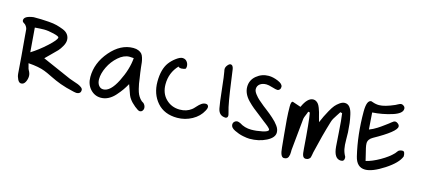

<svg xmlns="http://www.w3.org/2000/svg" viewBox="-54 -988 3345 1518"><g transform="rotate(15 1618.5 -229.5)"><path d="M264 -175 501 -71Q510 -67 533.5 -59.5Q557 -52 572.5 -46Q588 -40 601.5 -30Q615 -20 615 -9Q615 9 605 16.5Q595 24 582 24Q573 24 555 20Q488 5 443.5 -11.5Q399 -28 358 -48.5Q317 -69 291 -79Q241 -99 154 -105Q157 -98 161 -79Q165 -60 170 -52Q184 -29 184 -7Q184 18 172 41.5Q160 65 138 65Q121 65 109.5 42.5Q98 20 96 -4Q93 -43 85 -146.5Q77 -250 71 -307Q70 -313 69 -332.5Q68 -352 66.5 -361Q65 -370 57 -383Q49 -396 35 -403Q23 -410 23 -422Q23 -457 99 -467Q136 -467 159.5 -466.5Q183 -466 223.5 -463Q264 -460 290.5 -453Q317 -446 345 -435Q373 -424 387 -404.5Q401 -385 401 -360Q401 -337 386 -310Q371 -283 355.5 -266Q340 -249 307.5 -218Q275 -187 264 -175ZM129 -390 145 -192Q205 -229 267 -285.5Q329 -342 329 -362Q329 -372 283.5 -383Q238 -394 204 -394Q179 -394 129 -390Z M1011 -39Q1001 -52 994 -69.5Q987 -87 979 -112Q971 -137 965 -151Q948 -121 932.5 -99Q917 -77 892 -48.5Q867 -20 837.5 -4.5Q808 11 776 11Q725 11 689.5 -27.5Q654 -66 654 -127Q654 -242 737.5 -339Q821 -436 924 -436Q949 -436 966.5 -428.5Q984 -421 993.5 -410.5Q1003 -400 1009 -380Q1015 -360 1017 -344.5Q1019 -329 1021.5 -302Q1024 -275 1027 -259Q1029 -249 1033 -220Q1037 -191 1039.5 -175Q1042 -159 1048.5 -133.5Q1055 -108 1062.5 -92Q1070 -76 1083 -60Q1096 -44 1113 -36Q1130 -19 1130 2Q1130 14 1122 24Q1114 34 1100 34Q1088 34 1057.5 9Q1027 -16 1011 -39ZM777 -58Q835 -58 887.5 -162Q940 -266 947 -359Q941 -359 929.5 -360Q918 -361 913 -361Q867 -361 822 -321.5Q777 -282 751 -228Q725 -174 725 -128Q725 -97 739.5 -77.5Q754 -58 777 -58Z M1309 -383 1307 -387Q1243 -320 1243 -225Q1243 -151 1289 -105.5Q1335 -60 1403 -60Q1458 -60 1497 -90Q1507 -97 1524 -116.5Q1541 -136 1557 -147Q1573 -158 1592 -158Q1603 -158 1608.5 -151Q1614 -144 1614 -136Q1614 -123 1604 -106Q1577 -54 1520.5 -23Q1464 8 1400 8Q1294 8 1235 -59.5Q1176 -127 1176 -228Q1176 -330 1218 -387Q1239 -415 1269.5 -437.5Q1300 -460 1320 -460Q1343 -460 1356.5 -443Q1370 -426 1370 -404Q1370 -387 1362.5 -383Q1355 -379 1331 -377Q1318 -377 1309 -383Z M1704 -151Q1696 -190 1684 -302Q1672 -414 1666 -442Q1663 -454 1663 -462Q1663 -478 1676 -494Q1689 -510 1700 -510Q1719 -510 1725 -479Q1729 -453 1739.5 -375Q1750 -297 1760.5 -235Q1771 -173 1783 -134Q1787 -120 1787 -113Q1787 -96 1771 -92Q1715 -92 1704 -151Z M1990 -53Q2032 -53 2079.5 -63Q2127 -73 2127 -88Q2127 -93 2120 -100.5Q2113 -108 2105.5 -114.5Q2098 -121 2086 -130Q2074 -139 2070 -142Q2055 -155 2022.5 -179.5Q1990 -204 1968 -222Q1946 -240 1921.5 -265Q1897 -290 1884.5 -317Q1872 -344 1872 -372Q1872 -428 1915.5 -464Q1959 -500 2015 -500Q2051 -500 2092.5 -482.5Q2134 -465 2134 -441Q2134 -427 2126 -418.5Q2118 -410 2109 -410Q2097 -410 2064.5 -420Q2032 -430 2015 -430Q1982 -430 1962 -414.5Q1942 -399 1942 -373Q1942 -355 1959.5 -332.5Q1977 -310 1992.5 -296.5Q2008 -283 2037 -259Q2044 -254 2065 -237.5Q2086 -221 2096 -213Q2106 -205 2124 -189Q2142 -173 2151.5 -162.5Q2161 -152 2172 -137.5Q2183 -123 2187.5 -109.5Q2192 -96 2192 -83Q2192 -41 2132 -10.5Q2072 20 1995 20Q1976 20 1941 13Q1906 6 1870.5 -11.5Q1835 -29 1835 -53Q1835 -69 1845.5 -78.5Q1856 -88 1867 -88Q1877 -88 1893 -81Q1936 -53 1990 -53Z M2635 -369 2632 -363Q2628 -356 2615 -337Q2602 -318 2594 -303.5Q2586 -289 2582 -275Q2545 -154 2511 -7Q2510 -3 2507.5 13Q2505 29 2502.5 36Q2500 43 2490.5 50.5Q2481 58 2466 58Q2449 58 2441.5 42Q2434 26 2432 -14Q2416 -235 2403 -304L2389 -307Q2387 -298 2377.5 -276.5Q2368 -255 2366 -243Q2356 -151 2340 20Q2340 23 2340 36Q2340 49 2338.5 57.5Q2337 66 2333.5 76Q2330 86 2321 91.5Q2312 97 2298 97Q2268 97 2262 20Q2259 -13 2252 -83Q2245 -153 2241 -206.5Q2237 -260 2237 -309Q2237 -351 2251 -351Q2252 -351 2253 -350.5Q2254 -350 2255 -350L2320 -328Q2357 -411 2404 -411Q2418 -411 2429 -403.5Q2440 -396 2447 -386.5Q2454 -377 2461.5 -358Q2469 -339 2472.5 -325.5Q2476 -312 2482.5 -287Q2489 -262 2493 -249Q2509 -285 2516.5 -301.5Q2524 -318 2543 -352Q2562 -386 2576 -402.5Q2590 -419 2611 -434Q2632 -449 2652 -449Q2676 -449 2692 -429.5Q2708 -410 2716.5 -372Q2725 -334 2728.5 -305.5Q2732 -277 2735 -231Q2736 -218 2736 -171.5Q2736 -125 2742 -95.5Q2748 -66 2764 -38Q2765 -36 2765 -28Q2765 0 2738 0Q2681 0 2673 -99Q2671 -117 2665 -215Q2659 -313 2651 -365Z M2879 -432 2889 -295Q2905 -301 2920 -308.5Q2935 -316 2951.5 -326.5Q2968 -337 2977 -343.5Q2986 -350 3006 -364.5Q3026 -379 3031 -383Q3035 -386 3044.5 -394Q3054 -402 3061 -406Q3068 -410 3076 -410Q3086 -410 3098 -400Q3110 -390 3110 -378Q3110 -336 2937 -240Q2899 -219 2899 -185Q2899 -170 2904 -147.5Q2909 -125 2916.5 -96Q2924 -67 2928 -48Q2979 -60 3040.5 -95Q3102 -130 3138 -168Q3141 -171 3146.5 -179Q3152 -187 3156 -191Q3160 -195 3169 -198.5Q3178 -202 3190 -202Q3210 -202 3210 -161Q3189 -104 3094.5 -42.5Q3000 19 2941 19Q2872 19 2852 -65Q2812 -232 2812 -421Q2812 -516 2850 -516L2862 -512Q2889 -502 2916 -502Q2961 -502 3041 -537Q3044 -538 3060 -547Q3076 -556 3085 -556Q3095 -556 3106 -547.5Q3117 -539 3117 -525Q3117 -486 3038.5 -461.5Q2960 -437 2879 -432Z"/></g></svg>

Font: Because We Organize
Style: Regular
Weight: 400
Designer: Liz Wetzel, Aaron Williamson, Russ McMullin
Foundry: Red Hat
Version: Version 1.000